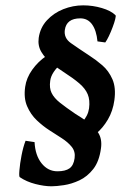

<svg xmlns="http://www.w3.org/2000/svg" viewBox="-20 -666 456 700"><path d="M167.5 13.2Q141.6 13.2 109.1 4.9Q76.7 -3.4 52.2 -20Q48.8 -21.5 50.8 -45.4Q52.7 -69.3 58.6 -99.9Q64.5 -130.4 73.2 -152.8L106 -147.9Q108.4 -99.6 131.6 -70.6Q154.8 -41.5 189.5 -41.5Q218.3 -41.5 233.4 -52.2Q248.5 -63 252 -89.4Q255.4 -113.3 241.5 -130.6Q227.5 -147.9 204.8 -162.4Q182.1 -176.8 159.7 -191.4Q136.7 -206.1 114.3 -227.3Q91.8 -248.5 78.9 -278.6Q65.9 -308.6 71.8 -349.6Q76.2 -381.8 97.4 -411.6Q118.7 -441.4 148.4 -461.7Q178.2 -481.9 207.5 -485.8Q214.4 -476.6 219.2 -463.4Q224.1 -450.2 231 -440.9Q216.3 -441.9 201.4 -430.9Q186.5 -419.9 175.8 -403.6Q165 -387.2 163.1 -371.6Q159.2 -345.2 168.2 -326.9Q177.2 -308.6 198.7 -291.5Q220.2 -274.4 253.9 -251.5Q275.4 -238.3 299.3 -221.9Q323.2 -205.6 338.1 -182.1Q353 -158.7 348.1 -125Q341.8 -77.6 320.1 -49.8Q298.3 -22 269.5 -8.5Q240.7 4.9 213.1 9Q185.5 13.2 167.5 13.2ZM285.2 -153.8Q274.9 -163.1 261.5 -175.8Q248 -188.5 237.8 -197.8Q260.3 -200.2 280.5 -221.9Q300.8 -243.7 304.7 -271Q308.6 -301.3 299.8 -322.3Q291 -343.3 269 -362.1Q247.1 -380.9 211.4 -403.8Q189.9 -417.5 167.5 -435.3Q145 -453.1 131.1 -476.1Q117.2 -499 121.1 -527.8Q126.5 -565.4 151.1 -592Q175.8 -618.7 210.9 -632.6Q246.1 -646.5 283.2 -646.5Q318.4 -646.5 351.3 -636.7Q384.3 -627 400.9 -610.8Q403.3 -608.9 400.1 -596.2Q397 -583.5 390.6 -566.7Q384.3 -549.8 377 -534.4Q369.6 -519 363.8 -511.2L335.4 -515.1Q331.5 -555.2 315.7 -577.1Q299.8 -599.1 272.9 -599.1Q222.2 -599.1 216.3 -556.6Q212.4 -527.3 238.3 -509Q264.2 -490.7 305.7 -463.4Q329.6 -448.2 353 -428Q376.5 -407.7 389.9 -377Q403.3 -346.2 397 -300.8Q391.6 -261.2 373.3 -230.2Q355 -199.2 331.3 -179.7Q307.6 -160.2 285.2 -153.8Z"/></svg>

Font: Dai Banna SIL SemiBold
Style: Italic
Weight: 600
Italic angle: -11°
Designer: Victor Gaultney
Foundry: SIL International
Version: Version 4.000